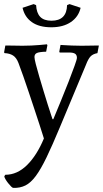

<svg xmlns="http://www.w3.org/2000/svg" viewBox="-25 -675 502 936"><path d="M40 241Q36 241 29 234Q22 227 14.5 217.5Q7 208 1.5 198.5Q-4 189 -4 184L1 177Q59 177 107 129.5Q155 82 189 0Q180 -29 168 -66Q156 -103 142.5 -143.5Q129 -184 115.5 -224.5Q102 -265 89 -302Q76 -339 65 -368Q55 -394 38.5 -404.5Q22 -415 -3 -416L-5 -420L1 -453Q1 -453 17 -453Q33 -453 53 -452.5Q73 -452 84 -452Q106 -452 127.5 -453Q149 -454 166 -455.5Q183 -457 193.5 -458Q204 -459 204 -459L206 -454L200 -423Q166 -422 154.5 -416.5Q143 -411 143 -397Q143 -388 149.5 -362.5Q156 -337 166 -303Q176 -269 187 -232.5Q198 -196 208 -164.5Q218 -133 224.5 -113.5Q231 -94 231 -94H235Q252 -135 272 -183.5Q292 -232 309.5 -277Q327 -322 338.5 -354Q350 -386 350 -393Q350 -407 341 -413Q332 -419 312 -419H266L264 -423L270 -456Q270 -456 285.5 -455Q301 -454 324.5 -453Q348 -452 372 -452Q390 -452 409.5 -452.5Q429 -453 443 -453Q457 -453 457 -453L450 -416Q428 -412 416.5 -400Q405 -388 394 -359L267 -55Q230 34 202 92Q174 150 149.5 183Q125 216 99 229Q73 242 40 241ZM225 -542Q166 -542 130.5 -567Q95 -592 85 -637L139 -655L151 -650Q153 -612 171 -593Q189 -574 226 -574Q263 -574 282 -593Q301 -612 302 -650L314 -655L368 -637Q358 -593 320.5 -567.5Q283 -542 225 -542Z"/></svg>

Font: Alegreya
Style: Regular
Weight: 400
Designer: Juan Pablo del Peral
Foundry: Huerta Tipografica
Version: Version 2.009